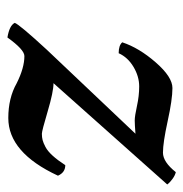

<svg xmlns="http://www.w3.org/2000/svg" viewBox="-8 -480 500 525"><g transform="rotate(90 242.5 -218.0)"><path d="M43 -7.8Q47.4 -20.5 116.2 -95.2L346.2 -337.9Q319.8 -335.9 310.1 -335.9Q297.9 -335.9 270.3 -342Q242.7 -348.1 216.8 -348.1Q189.5 -348.1 163.3 -332.5Q137.2 -316.9 126 -292Q104.5 -292 96.2 -301.8Q111.3 -347.7 151.1 -393.3Q190.9 -439 221.2 -439Q252.4 -439 311.5 -426Q370.6 -413.1 397.9 -413.1Q423.3 -413.1 451.2 -448.2Q460 -446.3 469.7 -439.2Q479.5 -432.1 484.9 -424.8L208 -113.8Q231.4 -113.8 284.9 -97.9Q338.4 -82 346.2 -82Q356 -82 363.5 -84Q371.1 -85.9 382.3 -91.8Q393.6 -97.7 406 -111.3Q418.5 -125 432.1 -146Q452.1 -146 460.9 -126Q397.9 9.8 303.2 9.8Q248.5 9.8 208 -13.2Q166 -34.2 133.8 -34.2Q116.2 -34.2 83 12.2Q50.3 6.8 43 -7.8Z"/></g></svg>

Font: Common Serif SemiBold
Style: Italic
Weight: 600
Italic angle: -12°
Designer: Philipp H. Poll, Khaled Hosny
Foundry: Stefan Peev, Context Ltd.
Version: Version 1.026